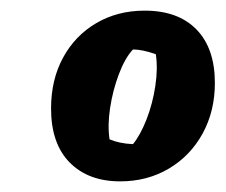

<svg xmlns="http://www.w3.org/2000/svg" viewBox="-20 -741 424 361"><path d="M206 -400Q146 -400 111 -435.5Q76 -471 76 -537Q76 -591 98.5 -632.5Q121 -674 161 -697.5Q201 -721 252 -721Q315 -721 349.5 -685.5Q384 -650 384 -585Q384 -532 361 -490Q338 -448 297.5 -424Q257 -400 206 -400ZM230 -470Q244 -487 255.5 -516.5Q267 -546 272 -579Q277 -612 273 -639Q248 -648 230 -648Q215 -632 203.5 -601.5Q192 -571 187 -538Q182 -505 186 -479Q205 -471 230 -470Z"/></svg>

Font: Piazzolla SC ExtraBold
Style: Italic
Weight: 800
Italic angle: -11.3°
Designer: Juan Pablo del Peral
Foundry: Huerta Tipografica
Version: Version 1.330